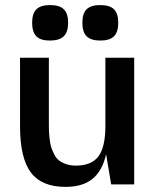

<svg xmlns="http://www.w3.org/2000/svg" viewBox="-20 -728 620 758"><path d="M419.9 0H418.9L398.9 -119.1Q383.8 -52.7 344.7 -21.5Q305.7 9.8 238.8 9.8Q144.5 9.8 101.8 -47.1Q59.1 -104 59.1 -230V-500H172.9V-252.9Q172.9 -230.5 173.1 -217.5Q173.3 -204.6 175.5 -183.1Q177.7 -161.6 181.6 -148.7Q185.5 -135.7 193.4 -119.9Q201.2 -104 212.2 -95.2Q223.1 -86.4 240.5 -80.3Q257.8 -74.2 279.8 -74.2Q341.3 -74.2 368.7 -110.8Q396 -147.5 396 -230V-500H509.8V0ZM178.2 -708Q214.8 -708 231.9 -691.4Q249 -674.8 249 -638.2Q249 -601.6 231.7 -584.7Q214.4 -567.9 176.8 -567.9Q140.1 -567.9 123.5 -584.7Q106.9 -601.6 106.9 -638.2Q106.9 -674.8 123.8 -691.4Q140.6 -708 178.2 -708ZM322 -691.4Q338.9 -708 376 -708Q413.1 -708 429.9 -691.4Q446.8 -674.8 446.8 -638.2Q446.8 -601.6 429.9 -584.7Q413.1 -567.9 376 -567.9Q338.9 -567.9 322 -584.7Q305.2 -601.6 305.2 -638.2Q305.2 -674.8 322 -691.4Z"/></svg>

Font: Fivo Sans Modern Med
Style: Regular
Weight: 450
Designer: Alexander Slobzheninov
Foundry: Alexander Slobzheninov
Version: 1.0